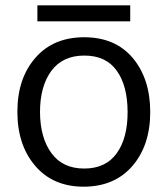

<svg xmlns="http://www.w3.org/2000/svg" viewBox="-20 -686 626 717"><path d="M466.3 -666V-606.4H119.6V-666ZM293 11.2Q177.7 11.2 111.3 -66.9Q44.9 -144.5 44.9 -268.6Q44.9 -392.6 111.8 -469.7Q178.7 -546.9 294.4 -546.9Q410.2 -546.9 475.6 -469.7Q541 -391.6 541 -267.6Q541 -143.6 474.6 -66.4Q408.2 10.7 293 11.2ZM129.4 -267.6Q129.9 -171.9 171.9 -114.3Q213.9 -56.6 294.4 -56.6Q375 -56.6 416 -113.8Q457 -170.9 456.5 -268.6Q456.1 -366.2 416 -421.9Q376 -478.5 294.9 -478.5Q213.9 -478.5 171.4 -420.9Q129.4 -363.3 129.4 -267.6Z"/></svg>

Font: Oxygen-Regular
Style: Regular
Weight: 400
Designer: Vernon Adams
Foundry: Vernon Adams
Version: Version Release 0.2.3 webfont; ttfautohint (v0.93.3-1d66) -l